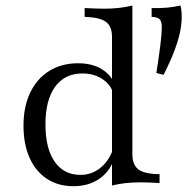

<svg xmlns="http://www.w3.org/2000/svg" viewBox="-20 -652 692 684"><path d="M562.9 -385.5 537.1 -391.9Q546.8 -454 551.6 -494.4Q556.5 -534.7 556.5 -555.6Q556.5 -575.8 548.8 -583.5Q541.1 -591.1 520.2 -591.9V-623.4Q550 -622.6 573.8 -624.6Q597.6 -626.6 622.6 -632.3Q624.2 -629 625.8 -616.9Q627.4 -604.8 627.4 -592.7Q627.4 -568.5 621.8 -539.9Q616.1 -511.3 602.4 -474.2Q588.7 -437.1 562.9 -385.5ZM379 8.9V-521Q379 -558.1 357.3 -574.2Q335.5 -590.3 281.5 -591.9V-623.4Q296.8 -622.6 314.5 -621.8Q332.3 -621 350.8 -621Q379 -621 403.6 -623.8Q428.2 -626.6 451.6 -632.3V-102.4Q451.6 -65.3 472.6 -48.8Q493.5 -32.3 548.4 -31.5V0Q533.9 -0.8 516.1 -1.6Q498.4 -2.4 480.6 -2.4Q452.4 -2.4 427 0.4Q401.6 3.2 379 8.9ZM241.9 11.3Q187.1 11.3 147.2 -14.9Q107.3 -41.1 85.5 -89.5Q63.7 -137.9 63.7 -204Q63.7 -271.8 87.5 -321.8Q111.3 -371.8 155.2 -399.2Q199.2 -426.6 258.1 -426.6Q308.9 -426.6 343.1 -405.2Q377.4 -383.9 387.9 -351.6L381.5 -325Q371.8 -353.2 342.3 -371.8Q312.9 -390.3 273.4 -390.3Q210.5 -390.3 176.2 -342.7Q141.9 -295.2 141.9 -208.9Q141.9 -123.4 174.6 -76.2Q207.3 -29 266.9 -29Q308.9 -29 340.7 -56.5Q372.6 -83.9 386.3 -131.5L391.1 -101.6Q378.2 -48.4 338.7 -18.5Q299.2 11.3 241.9 11.3Z"/></svg>

Font: Playfair 12pt Light
Style: Regular
Weight: 300
Designer: Claus Eggers Sørensen
Foundry: Claus Eggers Sørensen
Version: Version 2.000;gftools[0.9.28]